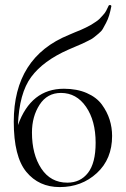

<svg xmlns="http://www.w3.org/2000/svg" viewBox="-20 -748 513 781"><path d="M240 -387Q293 -387 333 -369.5Q373 -352 394.5 -322.5Q416 -293 426 -261Q436 -229 436 -195Q436 -101 374 -44Q312 13 223 13Q138 13 87 -49Q36 -111 36 -253Q36 -515 260 -606Q264 -608 284.5 -616.5Q305 -625 309 -626.5Q313 -628 329.5 -636Q346 -644 350.5 -647Q355 -650 367.5 -658Q380 -666 385 -671.5Q390 -677 398.5 -686Q407 -695 412 -704.5Q417 -714 422 -725Q423 -727 426 -727.5Q429 -728 431 -726.5Q433 -725 433 -723Q429 -702 424 -685.5Q419 -669 411.5 -655Q404 -641 398.5 -631Q393 -621 380.5 -611Q368 -601 361.5 -595.5Q355 -590 338.5 -582Q322 -574 315 -570.5Q308 -567 287 -558.5Q266 -550 258 -546Q156 -501 107 -435Q58 -369 53 -239Q106 -387 240 -387ZM254 -5Q307 -5 338 -45Q369 -85 369 -167Q369 -257 330 -313.5Q291 -370 228 -370Q172 -370 141 -322Q110 -274 110 -209Q110 -120 148 -62.5Q186 -5 254 -5Z"/></svg>

Font: Cormorant Infant
Style: Regular
Weight: 400
Designer: Christian Thalmann (Catharsis Fonts)
Version: Version 1.000;PS 002.000;hotconv 1.0.88;makeotf.lib2.5.64775